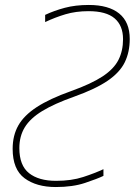

<svg xmlns="http://www.w3.org/2000/svg" viewBox="-20 -744 543 774"><path d="M205 10Q127 10 79 -25.5Q31 -61 31 -144Q31 -198 54 -238.5Q77 -279 128.5 -312.5Q180 -346 267 -377Q348 -406 393.5 -436Q439 -466 457.5 -502.5Q476 -539 476 -586Q476 -641 442 -670Q408 -699 337 -699Q286 -699 244 -686.5Q202 -674 162 -655V-684Q198 -701 241 -712.5Q284 -724 338 -724Q418 -724 460.5 -689.5Q503 -655 503 -587Q503 -534 483 -493Q463 -452 414 -418.5Q365 -385 278 -354Q199 -326 150.5 -296.5Q102 -267 80 -231Q58 -195 58 -147Q58 -77 97 -46Q136 -15 206 -15Q268 -15 315.5 -30.5Q363 -46 397 -62V-35Q372 -23 322.5 -6.5Q273 10 205 10Z"/></svg>

Font: Noto Sans Thin
Style: Italic
Weight: 100
Italic angle: -12°
Designer: Monotype Design Team
Foundry: Monotype Imaging Inc.
Version: Version 2.013; ttfautohint (v1.8.4.7-5d5b)